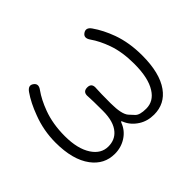

<svg xmlns="http://www.w3.org/2000/svg" viewBox="-114 -754 980 980"><g transform="rotate(-45 376.5 -263.5)"><path d="M236 13Q160 13 113 -50Q62 -118 62 -242Q62 -329 93 -409Q117 -474 149 -520Q170 -550 193 -533Q217 -516 195 -487Q167 -448 145 -389Q119 -319 119 -232Q119 -140 154 -87Q187 -37 239 -37Q286 -37 314 -69Q348 -107 348 -185.5Q348 -264 346 -290Q342 -327 376 -327Q409 -327 405 -290Q403 -264 403 -185.5Q403 -107 425 -81Q437 -68 449 -55Q465 -37 512 -37Q566 -37 597 -87Q631 -140 631 -242Q631 -328 608 -392Q588 -448 560 -488Q539 -518 563 -534Q587 -550 607 -521Q640 -474 663 -411Q690 -336 690 -244Q690 -117 642 -50Q597 13 519 13Q472 13 436 -10Q397 -35 381 -74Q378 -82 376 -82Q374 -82 371 -75Q356 -35 319 -11Q282 13 236 13Z"/></g></svg>

Font: Resource Han Rounded KR Light
Style: Regular
Weight: 300
Designer: Cyano Hao (round all glyphs); Ryoko NISHIZUKA 西塚涼子 (kana, bopomofo & ideographs); Paul D. Hunt (Latin, Greek & Cyrillic)
Foundry: Cyano Hao
Version: 0.990